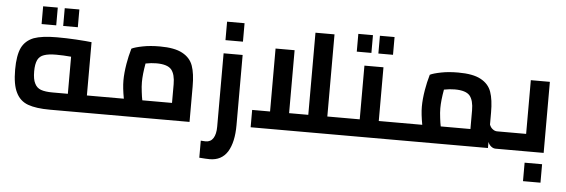

<svg xmlns="http://www.w3.org/2000/svg" viewBox="-57 -911 3965 1346"><g transform="rotate(5 1926.0 -237.5)"><path d="M661 -122H557V-497Q526 -501 447 -506Q378 -510 313 -510Q208 -510 150 -489Q92 -466 66 -414Q40 -359 40 -259Q40 -153 68 -98Q95 -42 152 -21Q209 0 308 0H661ZM174 -259Q174 -309 188 -339Q202 -367 233 -377Q264 -388 318 -388Q368 -388 423 -383V-122H315Q264 -122 233 -133Q203 -144 189 -174Q174 -202 174 -259ZM197 -718V-593H300V-718ZM349 -718V-593H452V-718Z M1037 -509Q969 -509 919 -499Q862 -488 839 -476Q823 -421 814 -367Q803 -301 803 -249Q803 -197 817 -122H661V0H1290V-250Q1290 -340 1271 -394Q1252 -449 1196 -479Q1141 -509 1037 -509ZM933 -249Q933 -303 947 -381Q987 -389 1023 -389Q1101 -389 1129 -356Q1156 -323 1156 -253V-122H947Q942 -145 938 -180Q933 -218 933 -249Z M1453 248Q1537 248 1579 181Q1620 113 1620 -6V-500H1486V17Q1486 68 1468 97Q1450 126 1414 126L1380 124V244Q1433 248 1453 248ZM1491 -723V-593H1614V-723Z M2328 -122H2249V-700H2115V-122H1980V-565H1846V-122H1720V0H2328Z M2761 -122H2611V-500H2477V-122H2328V0H2761ZM2415 -718V-593H2518V-718ZM2567 -718V-593H2670V-718Z M3499 -122H3444Q3427 -122 3412 -134Q3398 -144 3390 -165V-250Q3390 -340 3371 -394Q3352 -449 3296 -479Q3241 -509 3137 -509Q3069 -509 3019 -499Q2962 -488 2939 -476Q2923 -421 2914 -367Q2903 -301 2903 -249Q2903 -197 2917 -122H2761V0H3390V-43Q3397 -24 3412 -12Q3427 0 3444 0H3499ZM3033 -249Q3033 -303 3047 -381Q3087 -389 3123 -389Q3201 -389 3229 -356Q3256 -323 3256 -253V-122H3047Q3042 -145 3038 -180Q3033 -218 3033 -249Z M3782 -500H3648V-122H3499V0H3782ZM3655 80V210H3778V80Z"/></g></svg>

Font: Online Auction - Bold
Style: Bold
Weight: 500
Designer: Mohamed Mostafa, the designer of Online Auction
Foundry: Kief Type Foundry
Version: ""